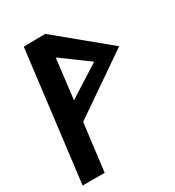

<svg xmlns="http://www.w3.org/2000/svg" viewBox="-198 -954 977 1071"><g transform="rotate(-30 291.0 -418.5)"><path d="M244 -694 418 -566 213 -436ZM120 -835 17 0H159L197 -306L582 -571L259 -837Z"/></g></svg>

Font: Ny Stormning
Style: HfKr
Weight: 700
Designer: Robert Jablonski, Mew Too
Foundry: Cannot Into Space Fonts
Version: Version 0.90